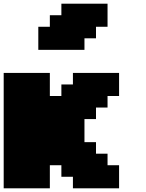

<svg xmlns="http://www.w3.org/2000/svg" viewBox="-20 -1020 790 1040"><path d="M375 0H625V-125H562.5V-187.5H500V-250H437.5V-375H500V-437.5H562.5V-500H625V-625H375V-562.5H312.5V-500H250V-625H0V0H250V-125H312.5V-62.5H375ZM187.5 -750H437.5V-812.5H500V-875H562.5V-1000H312.5V-937.5H250V-875H187.5Z"/></svg>

Font: Faithful 32x
Style: Bold
Weight: 400
Foundry: Faithful Resource Pack
Version: Version 1.0; January 27, 2023